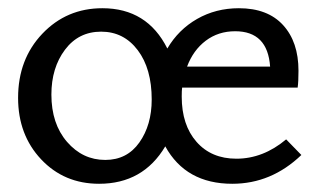

<svg xmlns="http://www.w3.org/2000/svg" viewBox="-20 -441 787 467"><path d="M676 -102 713 -64Q640 6 545 6Q432 6 382 -85Q328 6 221 6Q136 6 80 -53.5Q24 -113 24 -203Q24 -297 83 -359Q142 -421 229 -421Q338 -421 387 -323Q414 -369 459.5 -395Q505 -421 561 -421Q631 -421 668.5 -380Q706 -339 706 -269Q706 -242 704 -228H423Q422 -221 422 -206Q422 -137 458 -96Q494 -55 555 -55Q620 -55 676 -102ZM552 -365Q511 -365 480.5 -342Q450 -319 435 -279H637Q631 -365 552 -365ZM236 -52Q289 -52 319 -94.5Q349 -137 349 -199Q349 -274 315 -319Q281 -364 226 -364Q171 -364 138 -320Q105 -276 105 -211Q105 -140 143 -96Q181 -52 236 -52Z"/></svg>

Font: EauTest Medium
Style: Regular
Weight: 500
Designer: Christian Thalmann (Catharsis Fonts)
Version: Version 0.001;PS 000.001;hotconv 1.0.88;makeotf.lib2.5.64775